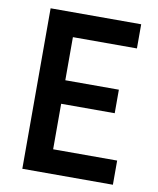

<svg xmlns="http://www.w3.org/2000/svg" viewBox="-82 -784 697 848"><g transform="rotate(10 267.0 -360.0)"><path d="M76.2 -719.7H482.4V-611.3H195.3V-418H435.5V-312.5H195.3V-108.4H482.4V0H76.2Z"/></g></svg>

Font: Reddit Sans Chocolate SemiBold
Style: Regular
Weight: 600
Designer: Stephen Hutchings
Foundry: Reddit
Version: Version 1.011